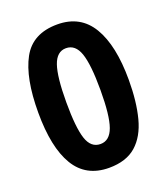

<svg xmlns="http://www.w3.org/2000/svg" viewBox="-135 -886 805 925"><g transform="rotate(-20 267.5 -423.5)"><path d="M266 -56Q148 -56 91.5 -150Q35 -244 35 -423Q35 -600 87 -695.5Q139 -791 266 -791Q384 -791 441.5 -695Q499 -599 499 -422Q499 -311 477.5 -228.5Q456 -146 405 -101Q354 -56 266 -56ZM266 -178Q313 -178 333.5 -235Q354 -292 354 -423Q354 -554 334 -611.5Q314 -669 266 -669Q219 -669 199 -611Q179 -553 179 -423Q179 -294 198 -236Q217 -178 266 -178Z"/></g></svg>

Font: Noto Sans Malayalam UI SemiCondensed
Style: Bold
Weight: 700
Width: 4
Designer: Jelle Bosma - Monotype Design Team
Foundry: Monotype Imaging Inc.
Version: Version 2.104; ttfautohint (v1.8.4.7-5d5b)